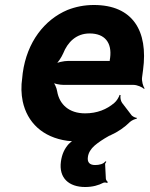

<svg xmlns="http://www.w3.org/2000/svg" viewBox="-20 -558 599 769"><path d="M356 -538C318 -538 283 -531 250 -518C158 -479 88 -390 71 -265L69 -246C64 -213 65 -181 71 -152C89 -68 150 -8 250 6C258 7 271 8 277 6V2C271 4 261 13 255 19C238 38 228 60 224 89C215 155 256 191 321 191C351 191 375 184 394 174C398 172 406 173 409 175L412 171C409 169 404 162 404 158L401 99C401 96 405 92 406 90L402 88C395 99 377 103 361 103C339 103 329 92 332 71C334 54 344 38 359 25C373 13 392 0 417 -14L418 -17L419 -13C419 -13 421 -16 422 -16C453 -30 479 -48 501 -70C508 -76 521 -82 527 -82L528 -86C522 -86 509 -92 505 -99L469 -146C463 -154 461 -169 463 -177L459 -178C457 -170 447 -153 438 -146C408 -120 369 -104 321 -104C256 -104 218 -140 209 -192C207 -206 198 -226 190 -233L187 -229C195 -223 219 -218 235 -218H515C529 -218 550 -209 557 -202L559 -204C553 -212 547 -234 549 -248L553 -278C574 -434 512 -538 356 -538ZM421 -326 420 -320C420 -317 418 -311 420 -310L423 -312C422 -314 416 -314 413 -314H253C236 -314 208 -308 197 -301L200 -297C211 -305 226 -328 233 -344C251 -389 285 -424 339 -424C400 -424 429 -387 421 -326Z"/></svg>

Font: Asimov
Style: EdgeIt
Weight: 500
Designer: Google
Version: Version 2.000980: 2014